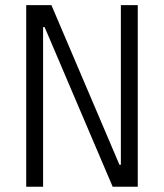

<svg xmlns="http://www.w3.org/2000/svg" viewBox="-20 -713 626 733"><path d="M410.2 0H505.9V-693.4H441.4V-84H436L176.3 -693.4H80.1V0H144.5V-609.4H150.4Z"/></svg>

Font: Cascadia Mono NF Light
Style: Regular
Weight: 300
Monospace: yes
Designer: Aaron Bell
Foundry: Saja Typeworks
Version: Version 2404.023